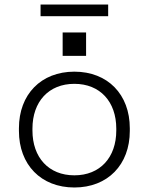

<svg xmlns="http://www.w3.org/2000/svg" viewBox="-20 -818 660 852"><path d="M310 14C458 14 556 -87 556 -237V-249C556 -399 458 -500 310 -500C162 -500 64 -399 64 -249V-237C64 -87 162 14 310 14ZM124 -239V-247C124 -367 196 -446 310 -446C424 -446 496 -367 496 -247V-239C496 -119 424 -40 310 -40C196 -40 124 -119 124 -239ZM160 -746H460V-798H160ZM258 -570H362V-674H258Z"/></svg>

Font: Meta Space Light
Style: Regular
Weight: 300
Designer: Meta Pool / Florian Karsten
Foundry: Meta Pool / Florian Karsten
Version: Version 2.000;Glyphs 3.1.1 (3137)